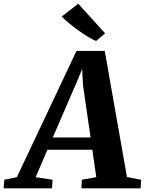

<svg xmlns="http://www.w3.org/2000/svg" viewBox="-96 -1022 786 1042"><path d="M-76.5 0 -72.5 -46.5 -4.5 -60.5 319 -745.5H472.5L593 -61.5L670 -46.5L667 0H346L348 -46.5L426.5 -60.5L405 -209.5H161.5L97.5 -60.5L189.5 -46.5L186 0ZM190.5 -276H395.5L354.5 -559L350 -647.5L315.5 -565ZM425.5 -799.5Q408 -806.5 382.2 -822Q356.5 -837.5 329.2 -857Q302 -876.5 278 -896.5Q254 -916.5 239.5 -932.5L328.5 -1002L474.5 -841Z"/></svg>

Font: Merriweather 28pt ExtraBold
Style: Italic
Weight: 800
Italic angle: -7.8°
Version: Version 2.101